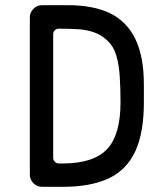

<svg xmlns="http://www.w3.org/2000/svg" viewBox="-20 -720 640 740"><path d="M222.5 -90Q340 -90 392.5 -145Q444.5 -200 444.5 -326Q444.5 -380 441.5 -425.5Q440 -448 436.8 -468Q433.5 -488 428.5 -505Q419 -539 397 -560.5Q373 -584.5 343.5 -595Q328.5 -600.5 312.5 -603.5Q296.5 -606.5 279.5 -607.5Q262.5 -608.5 244 -609Q225.5 -609.5 206.5 -609.5Q197.5 -609.5 191.5 -603.5Q185 -597.5 185 -588.5V-111.5Q185 -102.5 191.5 -96.5Q197.5 -90 206.5 -90ZM222.5 0H142Q122.5 0 109 -14Q95 -27.5 95 -47V-653Q95 -672 109 -686Q122.5 -700 142 -700H242Q340 -700 405 -668.5Q470 -636 502 -569Q534.5 -501 534.5 -394V-326Q534.5 -208.5 501.5 -137Q467.5 -64.5 399 -32.5Q329.5 0 222.5 0Z"/></svg>

Font: Maple Mono SC NF
Style: Regular
Weight: 400
Designer: subframe7536
Version: Version 4.2; ttfautohint (v1.8.4.7-5d5b-dirty);Nerd Fonts 6.